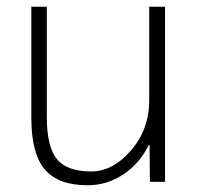

<svg xmlns="http://www.w3.org/2000/svg" viewBox="-20 -540 588 570"><path d="M119 -520V-193Q119 -104 149 -67.5Q179 -31 251 -31Q315 -31 369 -93.5Q423 -156 423 -243V-520H470V0H425L424 -110H422Q395 -55 346.5 -22.5Q298 10 240 10Q153 10 113 -37Q73 -84 73 -190V-520Z"/></svg>

Font: Mplus 1p Light
Style: Regular
Weight: 300
Version: Version 1.061